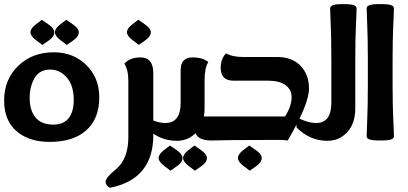

<svg xmlns="http://www.w3.org/2000/svg" viewBox="-20 -682 1981 932"><path d="M185.5 -463.9 153.8 -487.8Q127.9 -507.8 127.9 -525.4Q127.9 -543.9 154.3 -564L183.1 -585.9L216.8 -562.5Q243.7 -543.5 243.7 -525.4Q243.7 -504.4 217.8 -486.3ZM304.2 -463.9 272.5 -487.8Q246.6 -507.8 246.6 -525.4Q246.6 -543.9 272.9 -564L301.8 -585.9L335.4 -562.5Q362.3 -543.5 362.3 -525.4Q362.3 -504.4 336.4 -486.3ZM221.7 6.8Q120.1 6.8 60.1 -45.4Q0 -97.7 0 -193.4Q0 -296.4 68.4 -362.3Q136.7 -428.2 240.7 -428.2Q335.9 -428.2 398.9 -366.5Q461.9 -304.7 461.9 -209.5Q461.9 -106 398.9 -49.6Q335.9 6.8 221.7 6.8ZM238.8 -77.1Q288.6 -77.1 313.2 -108.2Q337.9 -139.2 337.9 -196.3Q337.9 -267.1 304.4 -305.7Q271 -344.2 223.6 -344.2Q171.9 -344.2 147.9 -303.2Q124 -262.2 124 -207Q124 -145.5 152.8 -111.3Q181.6 -77.1 238.8 -77.1Z M653.8 -463.9 622.1 -488.3Q596.2 -507.8 596.2 -525.9Q596.2 -543.9 622.6 -564L651.4 -586.4L685.1 -562.5Q711.9 -543.5 711.9 -525.9Q711.9 -504.9 686 -486.8ZM514.2 229.5Q492.7 219.2 492.7 200.7Q492.7 179.7 541 141.1Q603 91.3 603 -16.1V-287.6Q603 -344.7 583.5 -372.6Q609.9 -403.3 662.1 -403.3Q724.1 -403.3 724.1 -327.1V-25.9Q724.1 187.5 514.2 229.5Z M807.6 146.5 775.9 122.6Q750 102.5 750 85Q750 66.4 776.4 46.4L805.2 24.4L838.9 47.9Q865.7 66.9 865.7 85Q865.7 106 839.8 124ZM926.3 146.5 894.5 122.6Q868.7 102.5 868.7 85Q868.7 66.4 895 46.4L923.8 24.4L957.5 47.9Q984.4 66.9 984.4 85Q984.4 106 958.5 124ZM688 -113.3Q740.7 -85 783.2 -85Q819.3 -85 838.1 -109.1Q856.9 -133.3 856.9 -183.1V-341.8Q856.9 -403.3 914.1 -403.3Q964.8 -403.3 991.2 -380.9Q981.4 -364.7 977.3 -342.8Q973.1 -320.8 973.1 -295.9V-156.2Q973.1 -83.5 934.6 -41Q896 1.5 837.9 1.5Q752 1.5 688 -63.5Z M1192.4 146.5 1160.6 122.6Q1134.8 102.5 1134.8 85Q1134.8 66.4 1161.1 46.4L1189.9 24.4L1223.6 47.9Q1250.5 66.9 1250.5 85Q1250.5 106 1224.6 124ZM1112.3 -2 1003.9 0Q924.3 0 924.3 -62.5V-116.7H1363.8Q1395.5 -167 1395.5 -210Q1395.5 -246.6 1366.5 -268.6Q1337.4 -290.5 1278.3 -290.5H1112.8Q1051.3 -290.5 1051.3 -353Q1051.3 -396 1077.1 -423.3Q1093.3 -413.6 1115.2 -409.4Q1137.2 -405.3 1162.1 -405.3H1326.2Q1398.4 -405.3 1439.2 -362.3Q1480 -319.3 1480 -252.4Q1480 -175.8 1376.5 0Q1363.8 -2.4 1337.9 -2.9Z M1588.4 -386.7Q1588.4 -498 1585.4 -559.6Q1582.5 -621.1 1582.5 -641.6Q1582.5 -651.4 1595.7 -656.7Q1608.9 -662.1 1644.5 -662.1Q1685.1 -662.1 1698 -656.7Q1710.9 -651.4 1710.9 -641.6Q1710.9 -621.1 1707.8 -559.6Q1704.6 -498 1704.6 -386.7V-156.2Q1704.6 -83.5 1666 -41Q1627.4 1.5 1569.3 1.5Q1483.4 1.5 1419.4 -63.5V-113.3Q1472.2 -85 1514.6 -85Q1550.8 -85 1569.6 -109.1Q1588.4 -133.3 1588.4 -183.1Z M1892.1 -20.5Q1892.1 -10.7 1879.2 -5.4Q1866.2 0 1825.7 0Q1786.1 0 1772.9 -5.4Q1759.8 -10.7 1759.8 -20.5Q1759.8 -41 1762.7 -102.5Q1765.6 -164.1 1765.6 -275.4V-386.7Q1765.6 -498 1762.7 -559.6Q1759.8 -621.1 1759.8 -641.6Q1759.8 -651.4 1772.9 -656.7Q1786.1 -662.1 1825.7 -662.1Q1866.2 -662.1 1879.2 -656.7Q1892.1 -651.4 1892.1 -641.6Q1892.1 -621.1 1888.9 -559.6Q1885.7 -498 1885.7 -386.7V-275.4Q1885.7 -164.1 1888.9 -102.5Q1892.1 -41 1892.1 -20.5Z"/></svg>

Font: ALMAS
Style: Bold
Weight: 700
Designer: ALMAS Font/ by Husham Jawad Kadhim, derived from the Bainsely font by/ Paul James MIller
Foundry: High-Logic / Made with FontCreator
Version: Version 1.411;September 19, 2021;FontCreator 14.0.0.2814 32-